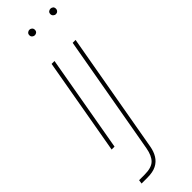

<svg xmlns="http://www.w3.org/2000/svg" viewBox="-304 -705 934 934"><g transform="rotate(-45 163.0 -237.5)"><path d="M33 0 121 -501H141L53 0ZM162 -657Q155 -657 149 -662Q143 -667 143 -676Q143 -685 149 -690Q155 -695 162 -695Q169 -695 175 -690Q181 -685 181 -676Q181 -667 175.5 -662Q170 -657 162 -657ZM19 220 22 200H59Q107 200 128 180Q149 160 157 116L266 -501H286L176 123Q171 152 157.5 174Q144 196 120.5 208Q97 220 59 220ZM307 -657Q300 -657 294 -662.5Q288 -668 288 -676Q288 -686 294 -690.5Q300 -695 307 -695Q314 -695 320 -690.5Q326 -686 326 -676Q326 -668 320.5 -662.5Q315 -657 307 -657Z"/></g></svg>

Font: DM Sans 17pt Thin
Style: Italic
Weight: 250
Italic angle: -10°
Version: Version 4.004;gftools[0.9.30]